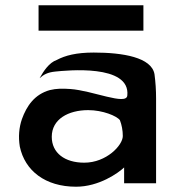

<svg xmlns="http://www.w3.org/2000/svg" viewBox="-20 -694 659 727"><path d="M195 -467C166 -457 145 -425 130 -398C146 -412 160 -420 189 -423C229 -427 475 -453 462 -332C458 -294 331 -351 246 -357C216 -359 194 -359 169 -353C111 -337 81 -293 63 -243C52 -211 49 -176 55 -139C74 -48 151 13 268 13C355 13 428 -39 450 -60V0H571V-320C571 -353 569 -383 565 -413C554 -477 445 -495 335 -495C269 -495 227 -484 195 -467ZM299 -78C225 -78 176 -115 176 -176C176 -243 239 -277 314 -277C369 -277 422 -255 434 -239C441 -221 445 -200 445 -179C445 -144 383 -78 299 -78ZM523 -674H126V-578H523Z"/></svg>

Font: Bluebird
Style: Ext
Weight: 400
Designer: Jasper
Foundry: Cannot Into Space Fonts
Version: Version 0.98